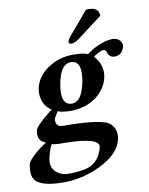

<svg xmlns="http://www.w3.org/2000/svg" viewBox="-114 -746 818 1054"><g transform="rotate(-10 295.0 -219.0)"><path d="M438.5 -673.8Q445.3 -675.8 454.6 -675.8Q492.2 -675.3 506.3 -651.9L511.7 -628.9L368.7 -521Q346.7 -504.9 327.1 -504.9Q316.9 -504.9 314.5 -515.1Q314 -517.6 314.5 -519Q317.9 -531.7 327.6 -543ZM351.1 -288.1Q372.1 -403.3 309.1 -405.8Q261.7 -405.8 240.7 -341.8Q235.4 -325.2 231 -305.2Q206.1 -181.6 274.4 -180.2Q316.9 -180.2 338.9 -242.7Q345.7 -263.2 351.1 -288.1ZM169.9 24.9Q140.6 24.4 127 19Q111.3 40.5 99.6 96.2Q88.9 147.5 128.4 177.2Q153.8 195.8 189.5 195.8Q274.9 195.3 313.5 176.3Q360.8 152.3 379.4 93.8Q381.3 86.9 382.8 81.1Q394 27.3 192.9 24.9Q182.1 24.9 169.9 24.9ZM550.8 -394Q522.5 -394 512.7 -420.4Q511.2 -424.8 510.7 -428.2Q505.9 -439.5 494.6 -439.9Q479 -439.9 445.8 -418.5Q439.9 -414.6 437.5 -412.1Q487.8 -360.4 473.6 -291Q459.5 -228 402.3 -185.1Q343.8 -142.6 261.2 -142.1Q210.4 -142.6 189.9 -152.8Q188 -149.9 183.6 -143.6Q169.4 -122.6 166.5 -110.8Q163.1 -70.3 202.6 -68.8Q377 -68.8 442.4 -44.4Q453.1 -40 458.5 -36.1Q498.5 -4.9 490.2 50.3Q489.7 53.2 489.3 55.2Q472.2 135.7 358.9 190.4Q259.8 237.8 152.3 237.8Q46.9 237.3 6.3 205.1Q-25.9 178.7 -12.2 109.4Q-11.7 107.4 -11.7 106Q-7.8 86.9 43 43.9Q71.8 19.5 96.7 5.9Q70.3 -4.4 61.5 -22Q53.2 -42.5 58.6 -67.9Q63.5 -91.3 137.2 -150.9Q148.9 -160.2 158.7 -167.5Q108.4 -198.7 106 -263.7Q105.5 -280.3 108.9 -295.9Q125 -367.7 201.7 -412.1Q258.3 -443.8 326.2 -443.8Q388.7 -443.4 407.7 -432.1Q465.8 -475.6 526.9 -488.3Q540.5 -490.7 551.3 -491.2Q589.4 -491.2 602.5 -461.4Q606.4 -451.2 605 -442.9Q593.3 -394.5 550.8 -394Z"/></g></svg>

Font: Linux Libertine Slanted O
Style: Bold Slanted
Weight: 700
Designer: Philipp H. Poll
Foundry: Philipp H. Poll
Version: Version 5.0.0